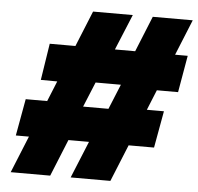

<svg xmlns="http://www.w3.org/2000/svg" viewBox="-51 -752 829 804"><g transform="rotate(5 363.5 -350.0)"><path d="M115 -396 262 -395 297 -405H502L537 -395H692L719 -550H139ZM31 -155H612L640 -310H513L476 -300H236L197 -310H59ZM559 -700 475 -493 470 -452 388 -252 366 -222 275 0H442L727 -700ZM308 -700 23 0H189L281 -226L283 -256L363 -450L389 -492L475 -700Z"/></g></svg>

Font: Jost Black
Style: Italic
Weight: 900
Italic angle: -5°
Version: Version 3.710